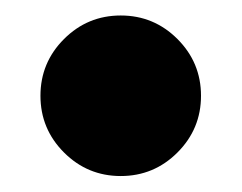

<svg xmlns="http://www.w3.org/2000/svg" viewBox="-20 -546 306 243"><path d="M132.8 -323.2Q90.8 -323.2 61 -353Q31.2 -382.8 31.2 -424.8Q31.2 -466.8 61 -496.6Q90.8 -526.4 132.8 -526.4Q174.8 -526.4 204.6 -496.6Q234.4 -466.8 234.4 -424.8Q234.4 -382.8 204.6 -353Q174.8 -323.2 132.8 -323.2Z"/></svg>

Font: Inter Display Black
Style: Regular
Weight: 900
Designer: Rasmus Andersson
Foundry: rsms
Version: Version 4.000;git-a52131595